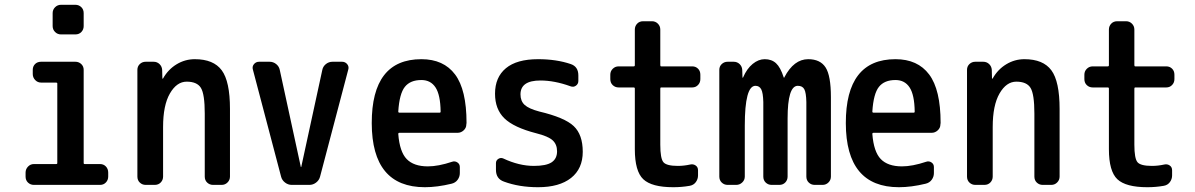

<svg xmlns="http://www.w3.org/2000/svg" viewBox="-20 -780 5040 810"><path d="M123 0Q108.4 0 98.1 -9.8Q87.9 -19.5 87.9 -35.2V-51.8Q87.9 -66.4 98.1 -77.1Q108.4 -87.9 123 -87.9H216.8Q221.7 -87.9 221.7 -91.8V-427.7Q221.7 -431.6 216.8 -431.6H153.3Q138.7 -431.6 128.4 -442.4Q118.2 -453.1 118.2 -467.8V-485.4Q118.2 -500 127.9 -509.8Q137.7 -519.5 153.3 -519.5H297.9Q312.5 -519.5 322.8 -509.8Q333 -500 333 -485.4V-91.8Q333 -87.9 337.9 -87.9H402.3Q417 -87.9 426.8 -77.6Q436.5 -67.4 436.5 -51.8V-35.2Q436.5 -20.5 426.8 -10.3Q417 0 402.3 0ZM237.3 -759.8H297.9Q312.5 -759.8 322.8 -750Q333 -740.2 333 -724.6V-669.9Q333 -655.3 323.2 -645Q313.5 -634.8 297.9 -634.8H237.3Q222.7 -634.8 212.4 -645Q202.1 -655.3 202.1 -669.9V-724.6Q202.1 -739.3 212.4 -749.5Q222.7 -759.8 237.3 -759.8Z M594.7 0Q580.1 0 569.8 -9.8Q559.6 -19.5 559.6 -35.2V-485.4Q559.6 -500 569.8 -509.8Q580.1 -519.5 594.7 -519.5H627.9Q642.6 -519.5 652.8 -509.8Q663.1 -500 664.1 -485.4L665 -449.2Q665 -448.2 666 -448.2Q668 -448.2 668 -449.2Q689.5 -487.3 725.1 -508.8Q760.7 -530.3 801.8 -530.3Q880.9 -530.3 915.5 -483.4Q950.2 -436.5 950.2 -320.3V-35.2Q950.2 -20.5 939.9 -10.3Q929.7 0 915 0H878.9Q864.3 0 854 -9.8Q843.8 -19.5 843.8 -35.2V-300.8Q843.8 -382.8 827.6 -409.2Q811.5 -435.5 767.6 -435.5Q725.6 -435.5 696.8 -385.7Q668 -335.9 668 -244.1V-35.2Q668 -20.5 658.2 -10.3Q648.4 0 632.8 0Z M1166 -34.2 1046.9 -486.3Q1043 -499 1051.3 -509.3Q1059.6 -519.5 1073.2 -519.5H1117.2Q1132.8 -519.5 1145 -509.8Q1157.2 -500 1160.2 -485.4L1249 -76.2Q1249 -75.2 1250 -75.2Q1251 -75.2 1251 -76.2L1339.8 -485.4Q1342.8 -500 1355 -509.8Q1367.2 -519.5 1382.8 -519.5H1422.9Q1436.5 -519.5 1444.8 -509.3Q1453.1 -499 1449.2 -486.3L1330.1 -34.2Q1326.2 -19.5 1313.5 -9.8Q1300.8 0 1285.2 0H1210.9Q1195.3 0 1182.6 -9.8Q1169.9 -19.5 1166 -34.2Z M1757.8 -442.4Q1710.9 -442.4 1688 -413.6Q1665 -384.8 1660.2 -309.6Q1660.2 -304.7 1665 -304.7H1835Q1838.9 -304.7 1838.9 -309.6Q1837.9 -379.9 1817.4 -411.1Q1796.9 -442.4 1757.8 -442.4ZM1772.5 9.8Q1548.8 9.8 1548.3 -260.3Q1547.9 -530.3 1757.8 -530.3Q1851.6 -530.3 1899.9 -465.8Q1948.2 -401.4 1948.2 -261.7Q1948.2 -260.7 1947.8 -258.3Q1947.3 -255.9 1947.3 -254.9Q1947.3 -240.2 1936 -230Q1924.8 -219.7 1910.2 -219.7H1665Q1660.2 -219.7 1660.2 -214.8Q1666 -139.6 1695.8 -108.9Q1725.6 -78.1 1785.2 -78.1Q1829.1 -78.1 1887.7 -97.7Q1899.4 -101.6 1909.7 -94.7Q1919.9 -87.9 1919.9 -75.2V-49.8Q1919.9 -34.2 1910.6 -21.5Q1901.4 -8.8 1884.8 -4.9Q1824.2 9.8 1772.5 9.8Z M2242.2 -217.8Q2147.5 -242.2 2107.9 -280.8Q2068.4 -319.3 2068.4 -384.8Q2068.4 -454.1 2114.3 -492.2Q2160.2 -530.3 2250 -530.3Q2327.1 -530.3 2387.7 -509.8Q2419.9 -499 2419.9 -461.9V-438.5Q2419.9 -425.8 2409.7 -418.5Q2399.4 -411.1 2386.7 -416Q2319.3 -440.4 2259.8 -440.4Q2175.8 -440.4 2175.8 -381.8Q2175.8 -353.5 2193.4 -337.4Q2210.9 -321.3 2254.9 -309.6Q2362.3 -284.2 2400.4 -248Q2438.5 -211.9 2438.5 -139.6Q2438.5 -68.4 2389.2 -29.3Q2339.8 9.8 2250 9.8Q2169.9 9.8 2106.4 -13.7Q2072.3 -25.4 2072.3 -63.5V-91.8Q2072.3 -103.5 2082.5 -109.9Q2092.8 -116.2 2103.5 -111.3Q2169.9 -80.1 2232.4 -80.1Q2284.2 -80.1 2307.1 -95.2Q2330.1 -110.4 2330.1 -141.6Q2330.1 -170.9 2311.5 -188Q2293 -205.1 2242.2 -217.8Z M2589.8 -411.1Q2575.2 -411.1 2564.9 -420.9Q2554.7 -430.7 2554.7 -446.3V-464.8Q2554.7 -479.5 2564.9 -489.7Q2575.2 -500 2589.8 -500H2653.3Q2658.2 -500 2658.2 -504.9V-655.3Q2658.2 -669.9 2668 -680.2Q2677.7 -690.4 2693.4 -690.4H2730.5Q2745.1 -690.4 2755.4 -680.2Q2765.6 -669.9 2765.6 -655.3V-504.9Q2765.6 -500 2769.5 -500H2900.4Q2915 -500 2924.8 -490.2Q2934.6 -480.5 2934.6 -464.8V-446.3Q2934.6 -431.6 2924.8 -421.4Q2915 -411.1 2900.4 -411.1H2769.5Q2765.6 -411.1 2765.6 -406.2V-169.9Q2765.6 -111.3 2778.8 -95.7Q2792 -80.1 2839.8 -80.1Q2865.2 -80.1 2891.6 -85.9Q2904.3 -88.9 2914.6 -82Q2924.8 -75.2 2924.8 -61.5V-40Q2924.8 -24.4 2915.5 -11.7Q2906.2 1 2889.6 3.9Q2856.4 9.8 2820.3 9.8Q2729.5 9.8 2693.8 -23.9Q2658.2 -57.6 2658.2 -150.4V-406.2Q2658.2 -411.1 2653.3 -411.1Z M3049.8 0Q3035.2 0 3024.9 -9.8Q3014.6 -19.5 3014.6 -35.2V-485.4Q3014.6 -500 3024.9 -509.8Q3035.2 -519.5 3049.8 -519.5H3075.2Q3089.8 -519.5 3100.1 -509.8Q3110.4 -500 3111.3 -485.4L3112.3 -454.1Q3112.3 -452.1 3113.3 -452.1Q3115.2 -452.1 3115.2 -454.1Q3130.9 -490.2 3155.3 -510.3Q3179.7 -530.3 3206.1 -530.3Q3235.4 -530.3 3253.9 -513.2Q3272.5 -496.1 3286.1 -454.1Q3286.1 -452.1 3288.1 -452.1Q3289.1 -452.1 3289.1 -454.1Q3329.1 -530.3 3389.6 -530.3Q3440.4 -530.3 3462.9 -495.6Q3485.4 -460.9 3485.4 -370.1V-35.2Q3485.4 -20.5 3475.1 -10.3Q3464.8 0 3450.2 0H3417Q3402.3 0 3392.1 -9.8Q3381.8 -19.5 3381.8 -35.2V-349.6Q3380.9 -389.6 3373 -403.8Q3365.2 -418 3345.7 -418Q3302.7 -418 3302.7 -280.3V-35.2Q3302.7 -20.5 3293 -10.3Q3283.2 0 3267.6 0H3235.4Q3220.7 0 3210.4 -9.8Q3200.2 -19.5 3200.2 -35.2V-349.6Q3199.2 -388.7 3191.4 -403.3Q3183.6 -418 3167 -418Q3122.1 -418 3122.1 -250V-35.2Q3122.1 -20.5 3111.3 -10.3Q3100.6 0 3085.9 0Z M3757.8 -442.4Q3710.9 -442.4 3688 -413.6Q3665 -384.8 3660.2 -309.6Q3660.2 -304.7 3665 -304.7H3835Q3838.9 -304.7 3838.9 -309.6Q3837.9 -379.9 3817.4 -411.1Q3796.9 -442.4 3757.8 -442.4ZM3772.5 9.8Q3548.8 9.8 3548.3 -260.3Q3547.9 -530.3 3757.8 -530.3Q3851.6 -530.3 3899.9 -465.8Q3948.2 -401.4 3948.2 -261.7Q3948.2 -260.7 3947.8 -258.3Q3947.3 -255.9 3947.3 -254.9Q3947.3 -240.2 3936 -230Q3924.8 -219.7 3910.2 -219.7H3665Q3660.2 -219.7 3660.2 -214.8Q3666 -139.6 3695.8 -108.9Q3725.6 -78.1 3785.2 -78.1Q3829.1 -78.1 3887.7 -97.7Q3899.4 -101.6 3909.7 -94.7Q3919.9 -87.9 3919.9 -75.2V-49.8Q3919.9 -34.2 3910.6 -21.5Q3901.4 -8.8 3884.8 -4.9Q3824.2 9.8 3772.5 9.8Z M4094.7 0Q4080.1 0 4069.8 -9.8Q4059.6 -19.5 4059.6 -35.2V-485.4Q4059.6 -500 4069.8 -509.8Q4080.1 -519.5 4094.7 -519.5H4127.9Q4142.6 -519.5 4152.8 -509.8Q4163.1 -500 4164.1 -485.4L4165 -449.2Q4165 -448.2 4166 -448.2Q4168 -448.2 4168 -449.2Q4189.5 -487.3 4225.1 -508.8Q4260.7 -530.3 4301.8 -530.3Q4380.9 -530.3 4415.5 -483.4Q4450.2 -436.5 4450.2 -320.3V-35.2Q4450.2 -20.5 4439.9 -10.3Q4429.7 0 4415 0H4378.9Q4364.3 0 4354 -9.8Q4343.8 -19.5 4343.8 -35.2V-300.8Q4343.8 -382.8 4327.6 -409.2Q4311.5 -435.5 4267.6 -435.5Q4225.6 -435.5 4196.8 -385.7Q4168 -335.9 4168 -244.1V-35.2Q4168 -20.5 4158.2 -10.3Q4148.4 0 4132.8 0Z M4589.8 -411.1Q4575.2 -411.1 4564.9 -420.9Q4554.7 -430.7 4554.7 -446.3V-464.8Q4554.7 -479.5 4564.9 -489.7Q4575.2 -500 4589.8 -500H4653.3Q4658.2 -500 4658.2 -504.9V-655.3Q4658.2 -669.9 4668 -680.2Q4677.7 -690.4 4693.4 -690.4H4730.5Q4745.1 -690.4 4755.4 -680.2Q4765.6 -669.9 4765.6 -655.3V-504.9Q4765.6 -500 4769.5 -500H4900.4Q4915 -500 4924.8 -490.2Q4934.6 -480.5 4934.6 -464.8V-446.3Q4934.6 -431.6 4924.8 -421.4Q4915 -411.1 4900.4 -411.1H4769.5Q4765.6 -411.1 4765.6 -406.2V-169.9Q4765.6 -111.3 4778.8 -95.7Q4792 -80.1 4839.8 -80.1Q4865.2 -80.1 4891.6 -85.9Q4904.3 -88.9 4914.6 -82Q4924.8 -75.2 4924.8 -61.5V-40Q4924.8 -24.4 4915.5 -11.7Q4906.2 1 4889.6 3.9Q4856.4 9.8 4820.3 9.8Q4729.5 9.8 4693.8 -23.9Q4658.2 -57.6 4658.2 -150.4V-406.2Q4658.2 -411.1 4653.3 -411.1Z"/></svg>

Font: Rounded-L Mgen+ 1m medium
Style: Regular
Weight: 500
Designer: [Source Han Sans]
Ryoko NISHIZUKA  (kana & ideographs); Paul D. Hunt (Latin, Greek & Cyrillic); Wenlong ZHANG  (bopomofo
Version: Version 1.059.20150602